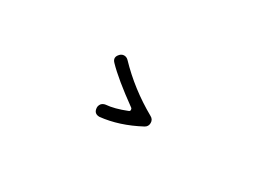

<svg xmlns="http://www.w3.org/2000/svg" viewBox="-28 -800 1055 788"><g transform="rotate(30 500.0 -406.5)"><path d="M439 -272Q413 -272 411 -298Q410 -308 417 -318Q424 -326 436 -328Q476 -331 531 -353Q537 -355 537 -361Q537 -367 533 -370Q429 -445 382 -494Q363 -513 383 -533Q391 -541 402 -541Q413 -541 422 -532Q507 -443 619 -380Q634 -372 634 -355Q634 -338 619 -330Q527 -281 439 -272Z"/></g></svg>

Font: Shin Retro Maru Gothic Regular
Style: Regular
Weight: 400
Designer: Iose
Foundry: Typographish
Version: Version 1.002